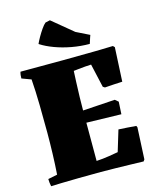

<svg xmlns="http://www.w3.org/2000/svg" viewBox="-131 -984 869 1077"><g transform="rotate(-15 304.0 -445.5)"><path d="M30 5Q25 -18 25 -38L79 -49Q83 -105 85 -170Q87 -235 87 -290Q87 -367 85.5 -451Q84 -535 79 -602L25 -622Q25 -632 26 -641Q27 -650 30 -660Q167 -660 279.5 -660.5Q392 -661 467.5 -662.5Q543 -664 568 -665L577 -656L567 -458Q542 -457 516.5 -455.5Q491 -454 465 -452L454 -459L423 -596Q410 -596 388 -594Q366 -592 347 -590Q328 -588 320 -587Q319 -564 317 -522.5Q315 -481 314 -436.5Q313 -392 313 -359L500 -371L519 -355L515 -283L313 -288V-66Q350 -68 387 -74Q424 -80 440 -83L477 -205Q503 -204 528.5 -202Q554 -200 579 -198L583 -189L574 -5L567 5Q536 4 493.5 3Q451 2 405.5 1Q360 0 319 0Q250 0 190 1Q130 2 88.5 3Q47 4 30 5ZM446 -710Q394 -710 342.5 -719.5Q291 -729 246.5 -745.5Q202 -762 171 -782L168 -784Q175 -800 187 -821Q199 -842 212.5 -861.5Q226 -881 237 -890L264 -896L385 -796L462 -758L457 -744Q454 -736 451.5 -727Q449 -718 446 -710Z"/></g></svg>

Font: Labrada Black
Style: Regular
Weight: 900
Designer: Mercedes Jáuregui
Foundry: Omnibus-Type Team
Version: Version 1.000; ttfautohint (v1.8.4.7-5d5b)